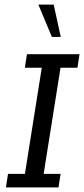

<svg xmlns="http://www.w3.org/2000/svg" viewBox="-20 -820 368 840"><path d="M5.9 0 15.1 -59.3H89L162.8 -523.7H88.8L97.9 -583H327.9L318.8 -523.7H244.8L171 -59.3H245L235.9 0ZM206.9 -658.5 147.9 -799.8H214.9L245.8 -658.5Z"/></svg>

Font: Rokkitt SemiBold
Style: Italic
Weight: 600
Italic angle: -9°
Designer: Vernon Adams
Foundry: Vernon Adams
Version: Version 3.103